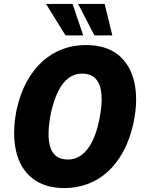

<svg xmlns="http://www.w3.org/2000/svg" viewBox="-20 -945 730 976"><path d="M308 11Q207 11 144.5 -38.5Q82 -88 61.5 -177.5Q41 -267 64 -385Q82 -468 116 -530Q150 -592 196.5 -633.5Q243 -675 298.5 -695.5Q354 -716 416 -716Q519 -716 580.5 -666.5Q642 -617 662.5 -528Q683 -439 659 -322Q641 -238 607 -175.5Q573 -113 527 -71.5Q481 -30 425 -9.5Q369 11 308 11ZM326 -134Q363 -134 394 -156.5Q425 -179 448 -224Q471 -269 485 -338Q508 -453 486 -512Q464 -571 397 -571Q360 -571 329.5 -549Q299 -527 276.5 -482.5Q254 -438 238 -367Q216 -252 237 -193Q258 -134 326 -134ZM460 -765 377 -925H512L551 -765ZM313 -765 214 -925H349L403 -765Z"/></svg>

Font: Nunito Sans 10pt Condensed Black
Style: Italic
Weight: 900
Width: 3
Italic angle: -9°
Designer: Vernon Adams
Foundry: Vernon Adams
Version: Version 3.101;gftools[0.9.27]